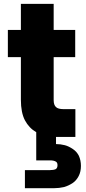

<svg xmlns="http://www.w3.org/2000/svg" viewBox="-20 -714 446 1001"><path d="M88.9 -558.1V-693.8H259.8V-558.1H372.1V-416H259.8V-191.9Q259.8 -166.5 272 -155.8Q282.7 -145 312 -145H373V0H272V37.1Q294.9 37.1 317.9 43Q337.4 47.9 359.9 63Q379.9 76.2 391.1 98.1Q401.9 122.1 401.9 150.9Q401.9 181.6 390.1 204.1Q377.9 227.5 358.9 240.2Q337.4 254.4 314 261.2Q288.1 267.1 263.2 267.1H109.9V172.9H240.2Q258.8 172.9 270 168Q279.8 162.6 279.8 147Q279.8 132.3 270 127.9Q259.8 122.1 240.2 122.1H168.9V-24.9Q131.3 -46.4 109.9 -86.9Q88.9 -127 88.9 -193.8V-416H21V-558.1Z"/></svg>

Font: PoppinsZ
Style: Bold
Weight: 700
Designer: Ninad Kale (Devanagari), Jonny Pinhorn (Latin)
Foundry: Indian Type Foundry
Version: Version 3.002;FEAKit 1.0